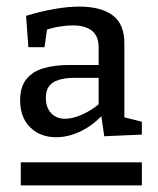

<svg xmlns="http://www.w3.org/2000/svg" viewBox="-20 -730 478 582"><path d="M357 -360 343 -378 410 -361V-322L296 -317L286 -386L292 -383Q262 -350 224.5 -332Q187 -314 150 -314Q102 -314 71.5 -344Q41 -374 41 -426Q41 -466 59.5 -489.5Q78 -513 111.5 -523Q145 -533 190 -533H285L279 -527V-586Q279 -621 258.5 -637Q238 -653 201 -653Q182 -653 160.5 -649.5Q139 -646 115 -638L124 -651L115 -587H66L59 -682Q105 -696 146 -703Q187 -710 220 -710Q286 -710 321.5 -683.5Q357 -657 357 -599ZM119 -433Q119 -404 135 -387Q151 -370 177 -370Q200 -370 228.5 -382.5Q257 -395 283 -417L279 -404V-502L286 -494H202Q190 -494 176 -492Q162 -490 149 -484.5Q136 -479 127.5 -467Q119 -455 119 -433ZM43 -168V-238H410V-168Z"/></svg>

Font: Bitter Thin Medium
Style: Regular
Weight: 500
Version: Version 3.021